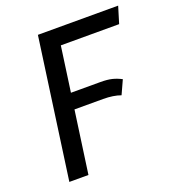

<svg xmlns="http://www.w3.org/2000/svg" viewBox="-127 -789 808 888"><g transform="rotate(-20 277.0 -344.5)"><path d="M242 -607 211 -385H356Q390 -385 412.5 -379.5Q435 -374 458 -362L427 -294Q391 -307 341 -307H200L157 0H63L159 -689H554L529 -607Z"/></g></svg>

Font: FiraGO
Style: Italic
Weight: 400
Italic angle: -8°
Designer: bBox Type GmbH
Foundry: bBox Type GmbH
Version: Version 1.001